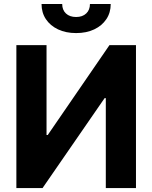

<svg xmlns="http://www.w3.org/2000/svg" viewBox="-20 -957 775 977"><path d="M63.3 -727.5H216.8V-270.1H223L537.1 -727.5H671.9V0H518.4V-457.6H512.3L196.5 0H63.3ZM367.2 -788.7Q315.3 -788.7 275.5 -807.4Q235.8 -826.2 213.6 -859.4Q191.4 -892.6 191.4 -936.7H296.5Q296.5 -906.4 315.5 -888.5Q334.6 -870.5 367.4 -870.5Q399.6 -870.5 418.7 -888.5Q437.7 -906.4 437.7 -936.7H543.4Q543.4 -892.6 521.1 -859.4Q498.9 -826.2 459.3 -807.4Q419.8 -788.7 367.2 -788.7Z"/></svg>

Font: Inter V
Style: 
Weight: 400
Designer: Rasmus Andersson
Foundry: rsms
Version: Version 4.000;git-a3f224843